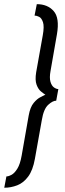

<svg xmlns="http://www.w3.org/2000/svg" viewBox="-78 -722 305 900"><path d="M-58 158 -48 105Q-38 105 -24 97.5Q-10 90 3.2 68.8Q16.5 47.5 23.5 7.5L56.5 -180.5Q63.5 -220 79.8 -239.5Q96 -259 112.2 -266.8Q128.5 -274.5 135 -278.5Q134 -278.5 132.5 -279.5Q126 -283.5 113.8 -293.5Q101.5 -303.5 93.5 -324.8Q85.5 -346 91.5 -383L122.5 -556.5Q130 -598 123.5 -617.8Q117 -637.5 105.2 -643.2Q93.5 -649 84 -649L94.5 -702.5Q145 -702.5 173.5 -670.2Q202 -638 189 -562L159 -390Q153 -357.5 158.5 -338.8Q164 -320 175 -312.2Q186 -304.5 195.5 -304.5L185.5 -250Q169 -250 147.8 -230.5Q126.5 -211 118 -159L85.5 23Q76 76 54.2 105.5Q32.5 135 3 146.5Q-26.5 158 -58 158Z"/></svg>

Font: Anybody Condensed Regular
Style: Italic
Weight: 400
Width: 3
Italic angle: -10°
Designer: Tyler Finck
Foundry: Etcetera Type Company
Version: Version 1.010; ttfautohint (v1.8.3) -l 8 -r 50 -G 200 -x 14 